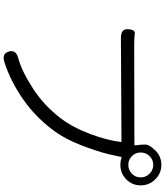

<svg xmlns="http://www.w3.org/2000/svg" viewBox="53 -920 894 1040"><g transform="rotate(90 500.0 -400.0)"><path d="M317 23Q270 38 259 -1Q248 -40 295 -52Q365 -70 463 -134Q549 -190 617 -277Q668 -342 706 -442Q739 -531 749 -606Q750 -611 745 -611L184 -608Q135 -608 138 -647Q141 -686 161.5 -683Q182 -680 232 -680L763 -681Q768 -681 767 -686V-689Q763 -715 763 -741Q763 -762 795 -794.5Q827 -827 873 -827Q919 -827 951.5 -794Q984 -761 984 -715Q984 -669 951.5 -637Q919 -605 873 -605Q852 -605 836 -611Q831 -613 830 -609Q829 -604 824 -581Q810 -508 776 -417Q734 -303 680 -234Q608 -141 519 -79Q420 -10 317 23ZM873 -648Q901 -648 921 -667.5Q941 -687 941 -715Q941 -743 921 -763Q901 -783 873 -783Q845 -783 825.5 -763Q806 -743 806 -715Q806 -687 825.5 -667.5Q845 -648 873 -648Z"/></g></svg>

Font: Resource Han Rounded JP Normal
Style: Regular
Weight: 350
Designer: Cyano Hao (round all glyphs); Ryoko NISHIZUKA 西塚涼子 (kana, bopomofo & ideographs); Paul D. Hunt (Latin, Greek & Cyrillic)
Foundry: Cyano Hao
Version: 0.990